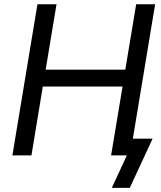

<svg xmlns="http://www.w3.org/2000/svg" viewBox="-20 -748 775 924"><path d="M39.6 0 160.2 -727.5H252L199.7 -412.6H583L635.3 -727.5H726.6L606 0H514.6L569.8 -331.5H186L131.3 0ZM518.1 156.2 590.3 0H559.1L571.8 -80.6H714.4L604.5 156.2Z"/></svg>

Font: Inter 18pt
Style: Italic
Weight: 400
Italic angle: -9.3988°
Designer: Rasmus Andersson
Foundry: rsms
Version: Version 4.001;git-66647c0bb